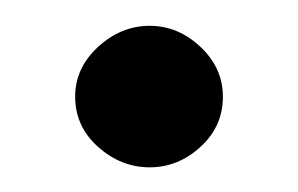

<svg xmlns="http://www.w3.org/2000/svg" viewBox="-20 -117 234 151"><path d="M155.3 -41Q155.3 -17.6 137.7 -1.5Q120.1 14.6 97.7 14.6Q75.2 14.6 57.1 -1.5Q39.1 -17.6 39.1 -41Q39.1 -63.5 57.1 -80.1Q75.2 -96.7 97.7 -96.7Q120.1 -96.7 137.7 -80.1Q155.3 -63.5 155.3 -41Z"/></svg>

Font: Myanmar PaOh One
Style: Regular
Weight: 400
Designer: Debbi Hosken
Foundry: SIL
Version: Version 2.8